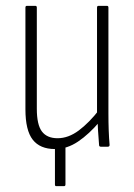

<svg xmlns="http://www.w3.org/2000/svg" viewBox="-20 -502 457 657"><path d="M172 135Q168 135 168 129V-13H204V129Q204 135 199 135ZM168 8Q117 8 92 -24Q67 -56 67 -128V-476Q67 -482 72 -482H101Q106 -482 106 -476V-130Q106 -75 123.5 -52Q141 -29 177 -29Q214 -29 249.5 -55.5Q285 -82 320 -127L322 -87Q285 -43 247 -17.5Q209 8 168 8ZM325 0Q319 0 319 -6Q317 -29 315.5 -54.5Q314 -80 314 -99L312 -109V-476Q312 -482 317 -482H346Q351 -482 351 -476V-115Q351 -83 352 -56Q353 -29 355 -6Q355 0 349 0Z"/></svg>

Font: Sofia Sans Condensed ExtraLight
Style: Regular
Weight: 250
Version: Version 4.100